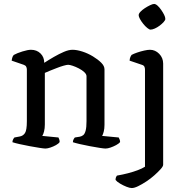

<svg xmlns="http://www.w3.org/2000/svg" viewBox="-20 -752 939 972"><path d="M210 0Q202 0 180 -3.5Q158 -7 130.5 -12Q103 -17 79 -22.5Q55 -28 43 -32Q43 -40 46.5 -46.5Q50 -53 53 -56L80 -61Q97 -64 106.5 -78.5Q116 -93 116 -139V-400Q116 -408 112.5 -414.5Q109 -421 100 -424L39 -445Q41 -458 43.5 -464Q46 -470 50 -474Q66 -483 93.5 -491.5Q121 -500 137 -500Q166 -500 185 -481.5Q204 -463 204 -434Q227 -449 253 -464Q279 -479 303.5 -489.5Q328 -500 347 -500Q369 -500 397 -491Q425 -482 450.5 -466.5Q476 -451 492.5 -434.5Q509 -418 509 -401V-120Q509 -100 505 -85Q501 -70 497 -64L581 -56Q583 -52 585.5 -46Q588 -40 588 -33Q582 -25 568 -17.5Q554 -10 539.5 -5Q525 0 514 0Q506 0 484 -3.5Q462 -7 435 -12Q408 -17 384.5 -22.5Q361 -28 349 -32Q349 -40 352.5 -46.5Q356 -53 359 -56L384 -60Q394 -62 401.5 -68Q409 -74 413.5 -90.5Q418 -107 418 -139V-366Q418 -376 407 -386.5Q396 -397 379.5 -405.5Q363 -414 348 -419Q333 -424 325 -424Q318 -424 302 -419.5Q286 -415 267 -407.5Q248 -400 231.5 -393.5Q215 -387 207 -383V-122Q207 -102 203 -86.5Q199 -71 194 -64L276 -56Q278 -52 280 -46Q282 -40 282 -33Q277 -25 263.5 -17.5Q250 -10 235 -5Q220 0 210 0ZM647 200Q637 200 620.5 193.5Q604 187 588 177.5Q572 168 565 159Q565 150 567.5 144.5Q570 139 572 137Q601 132 628 125Q655 118 677.5 109.5Q700 101 714 92V-400Q714 -408 711 -414.5Q708 -421 698 -424L636 -445Q637 -457 640.5 -464.5Q644 -472 646 -474Q657 -480 674.5 -486Q692 -492 710 -496Q728 -500 739 -500Q766 -500 786 -479.5Q806 -459 806 -430V82Q806 90 793.5 104Q781 118 762 135Q743 152 721 166.5Q699 181 679.5 190.5Q660 200 647 200ZM742 -602Q736 -602 725.5 -610.5Q715 -619 705 -631.5Q695 -644 688.5 -656Q682 -668 682 -675Q682 -683 691 -692.5Q700 -702 713 -710.5Q726 -719 739.5 -725.5Q753 -732 760 -732Q768 -732 777.5 -723.5Q787 -715 796 -702Q805 -689 811 -677Q817 -665 817 -656Q817 -650 808.5 -640.5Q800 -631 788 -622Q776 -613 763.5 -607.5Q751 -602 742 -602Z"/></svg>

Font: Texturina Medium 12pt
Style: Regular
Weight: 400
Version: Version 1.002